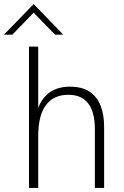

<svg xmlns="http://www.w3.org/2000/svg" viewBox="-62 -927 610 947"><path d="M451.5 0H406V-288Q406 -459.5 275 -459.5Q203 -459.5 164.8 -409Q126.5 -358.5 126.5 -255V0H81V-697H126.5V-395Q167 -499.5 283.5 -499.5Q342.5 -499.5 379.5 -475Q416.5 -450.5 434 -406.2Q451.5 -362 451.5 -303.5ZM250 -756H209.5L104 -864.5L-1 -756H-42.5L104 -907Z"/></svg>

Font: Acari Sans Neue Light
Style: Regular
Weight: 300
Designer: Alfredo Marco Pradil (font), Cristiano Sobral (main changes)
Foundry: Hanken Design Co. (font), Cristiano Sobral (main changes)
Version: Version 2.459;March 19, 2022;FontCreator 14.0.0.2808 64-bit;